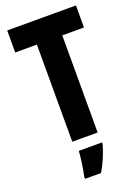

<svg xmlns="http://www.w3.org/2000/svg" viewBox="-172 -787 787 1081"><g transform="rotate(-20 221.5 -246.5)"><path d="M298 0V-582H428V-714H16V-582H146V0ZM302 72V61H163C161 101 150 173 142 208V221H238C265 176 287 124 302 72Z"/></g></svg>

Font: Noto Sans Devanagari ExtraCondensed ExtraBold
Style: Regular
Weight: 800
Width: 2
Designer: Jelle Bosma - Monotype Design Team
Foundry: Monotype Imaging Inc.
Version: Version 2.004